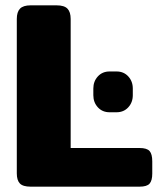

<svg xmlns="http://www.w3.org/2000/svg" viewBox="-20 -700 594 720"><path d="M43 -50V-629Q43 -655 55 -667.5Q67 -680 95 -680H192Q221 -680 233 -667.5Q245 -655 245 -629V-145H503Q531 -145 541 -133.5Q551 -122 551 -95V-49Q551 -23 541 -11.5Q531 0 503 0H95Q66 0 54.5 -12Q43 -24 43 -50ZM330 -343V-368Q330 -395 347 -413.5Q364 -432 391 -432H417Q444 -432 461 -413.5Q478 -395 478 -368V-343Q478 -316 461 -297.5Q444 -279 417 -279H391Q364 -279 347 -297.5Q330 -316 330 -343Z"/></svg>

Font: Mitr SemiBold
Style: Regular
Weight: 600
Designer: Thanarat Vachiruckul
Foundry: Cadson Demak
Version: Version 1.003